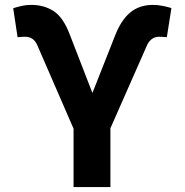

<svg xmlns="http://www.w3.org/2000/svg" viewBox="-20 -757 747 777"><path d="M33.4 -723.7Q49.4 -729 67.5 -733.1Q85.6 -737.2 107.2 -737.2Q158.4 -737.2 197.8 -711.6Q236.5 -686.1 262.8 -616.1L354 -380.7L445 -611.2Q469.5 -675.1 506.6 -706.1Q543.7 -737.2 599.1 -737.2Q618.3 -737.2 637.8 -733.3Q657.3 -729.4 673.7 -724.4L655.2 -606.5Q654.1 -606.5 650.6 -606.9Q647 -607.2 642.6 -607.4Q638.1 -607.6 633.3 -608Q628.6 -608.3 625 -608.3Q606.5 -608.3 594.3 -598.9Q582 -589.5 575.3 -574.6L426.8 -237.9V0H277.7V-236.2L130.7 -574.6Q116.1 -608.3 81.3 -608.3Q77.8 -608.3 73 -608Q68.2 -607.6 63.6 -607.4Q58.9 -607.2 55.6 -606.9Q52.2 -606.5 51.1 -606.5Z"/></svg>

Font: Inter P
Style: Bold
Weight: 700
Designer: Rasmus Andersson
Foundry: rsms
Version: Version 3.018;git-588b23468